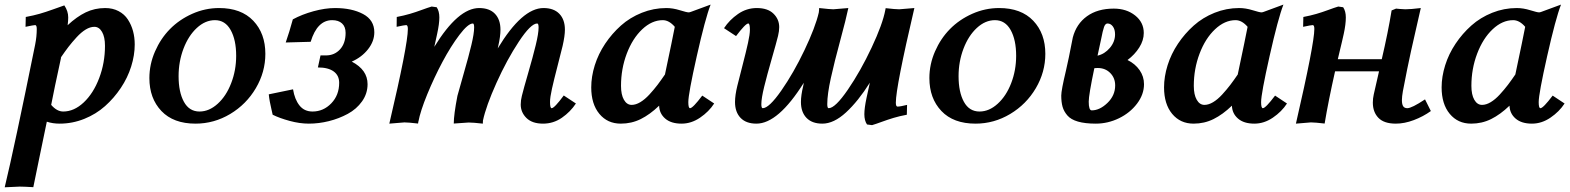

<svg xmlns="http://www.w3.org/2000/svg" viewBox="-43 -525 6695 819"><path d="M211.4 2.4Q181.6 2.4 156.7 -5.9Q147.9 35.2 124.5 149.7Q101.1 264.2 99.1 273.4Q58.6 271 41 271L-22.9 273.9Q18.1 104 106.9 -334.5Q113.8 -368.7 113.8 -401.4Q113.8 -418 106.9 -418Q100.6 -418 65.9 -410.6L66.9 -452.6Q101.1 -459 125.7 -466.1Q150.4 -473.1 184.6 -485.4Q218.8 -497.6 231.4 -502Q248 -477.5 248 -450.7Q248 -437 245.6 -417.5Q284.2 -453.6 322.5 -472.2Q360.8 -490.7 405.8 -490.7Q438 -490.7 462.9 -477.5Q487.8 -464.4 502.4 -441.9Q517.1 -419.4 524.4 -392.6Q531.7 -365.7 531.7 -335.4Q531.7 -289.6 516.6 -241.5Q501.5 -193.4 472.4 -149.9Q443.4 -106.4 405 -72.3Q366.7 -38.1 316.2 -17.8Q265.6 2.4 211.4 2.4ZM214.8 -277.3 217.8 -280.8Q187 -139.2 175.3 -77.6Q199.7 -49.3 226.6 -49.3Q272.9 -49.3 314.2 -88.1Q355.5 -127 380.1 -191.9Q404.8 -256.8 404.8 -329.6Q404.8 -367.2 392.3 -388.9Q379.9 -410.6 359.4 -410.6Q341.8 -410.6 322.8 -399.2Q303.7 -387.7 283.9 -366.2Q264.2 -344.7 249 -325Q233.9 -305.2 214.8 -277.3Z M891.6 -490.7Q985.8 -490.7 1037.4 -436.5Q1088.9 -382.3 1088.9 -295.4Q1088.9 -217.8 1048.3 -148.9Q1007.8 -80.1 939 -38.8Q870.1 2.4 791 2.4Q696.8 2.4 645.5 -51.5Q594.2 -105.5 594.2 -191.9Q594.2 -250.5 618.2 -305.4Q642.1 -360.4 681.9 -400.9Q721.7 -441.4 776.9 -466.1Q832 -490.7 891.6 -490.7ZM874 -439Q832.5 -439 796.6 -405.8Q760.7 -372.6 739.7 -317.4Q718.8 -262.2 718.8 -200.2Q718.8 -132.3 741.5 -90.8Q764.2 -49.3 808.1 -49.3Q849.1 -49.3 885.5 -82.3Q921.9 -115.2 943.1 -170.2Q964.4 -225.1 964.4 -287.1Q964.4 -355 940.9 -397Q917.5 -439 874 -439Z M1553.7 -387.2Q1553.7 -349.1 1527.1 -315.2Q1500.5 -281.2 1457.5 -262.2Q1524.9 -227.1 1524.9 -166Q1524.9 -126 1501.5 -92.8Q1478 -59.6 1440.4 -39.3Q1402.8 -19 1359.9 -8.3Q1316.9 2.4 1274.4 2.4Q1235.4 2.4 1192.4 -9.3Q1149.4 -21 1120.1 -35.6Q1118.7 -43 1114.7 -59.6Q1110.8 -76.2 1107.9 -91.6Q1105 -106.9 1103.5 -122.6L1207 -144Q1213.9 -101.1 1234.4 -75.2Q1254.9 -49.3 1290 -49.3Q1336.4 -49.3 1370.1 -84.2Q1403.8 -119.1 1403.8 -171.9Q1403.8 -203.1 1380.4 -220.2Q1356.9 -237.3 1313 -237.3L1324.2 -288.6H1347.2Q1383.8 -288.6 1407.5 -314.5Q1431.2 -340.3 1431.2 -384.8Q1431.2 -411.1 1416 -425Q1400.9 -439 1374 -439Q1310.1 -439 1282.2 -346.7L1175.8 -343.8Q1191.9 -390.1 1206.1 -442.4Q1244.6 -463.4 1294.2 -477.1Q1343.8 -490.7 1386.2 -490.7Q1458 -490.7 1505.9 -465.1Q1553.7 -439.5 1553.7 -387.2Z M2275.4 -490.7Q2319.3 -490.7 2343 -466.1Q2366.7 -441.4 2366.7 -398.4Q2366.7 -372.1 2356.9 -329.1Q2351.1 -304.2 2335.4 -244.1Q2319.8 -184.1 2311.5 -146.7Q2303.2 -109.4 2303.2 -90.3Q2303.2 -63.5 2310.1 -63.5Q2321.8 -63.5 2361.8 -117.7L2413.6 -83.5Q2390.1 -47.9 2353.8 -22.7Q2317.4 2.4 2273.4 2.4Q2227.1 2.4 2202.6 -21.7Q2178.2 -45.9 2178.2 -79.1Q2178.2 -97.2 2183.1 -116.2Q2190.4 -146 2210.2 -214.1Q2230 -282.2 2242.2 -332.3Q2254.4 -382.3 2254.4 -407.7Q2254.4 -424.8 2248.5 -424.8Q2221.2 -424.8 2170.2 -347.4Q2119.1 -270 2074.7 -171.4Q2030.3 -72.8 2017.1 -10.7Q2016.6 -6.3 2016.6 2.4Q1975.6 -2.4 1956.1 -2.4L1892.6 2Q1892.6 -35.6 1908.2 -116.2Q1914.6 -140.6 1935.3 -212.4Q1956.1 -284.2 1967.8 -333.3Q1979.5 -382.3 1979.5 -407.7Q1979.5 -424.8 1974.1 -424.8Q1953.6 -424.8 1916.7 -376.2Q1879.9 -327.6 1844.5 -261.2Q1809.1 -194.8 1779.5 -122.8Q1750 -50.8 1741.7 -5.9H1741.2Q1741.2 -4.4 1741 -2Q1740.7 0.5 1740.2 2Q1698.7 -2.9 1682.1 -2.9L1617.7 2.4Q1696.8 -334 1696.8 -401.4Q1696.8 -418 1689.5 -418Q1682.6 -418 1648.9 -410.6L1649.4 -452.6Q1680.2 -458.5 1705.1 -465.8Q1730 -473.1 1755.9 -482.7Q1781.7 -492.2 1798.3 -497.1L1819.8 -494.1Q1831.1 -477.1 1831.1 -450.7Q1831.1 -423.3 1821.8 -380.9Q1814 -343.8 1809.6 -325.2Q1911.1 -490.7 2001 -490.7Q2044.9 -490.7 2068.4 -466.1Q2091.8 -441.4 2091.8 -398.4Q2091.8 -370.1 2082.5 -329.1Q2080.6 -322.8 2080.1 -318.4Q2184.1 -490.7 2275.4 -490.7Z M2864.3 2.4Q2819.3 2.4 2794.4 -19.3Q2769.5 -41 2768.6 -74.2Q2729.5 -36.6 2690.2 -17.1Q2650.9 2.4 2605 2.4Q2548.3 2.4 2513.7 -39.3Q2479 -81.1 2479 -152.3Q2479 -198.2 2494.1 -246.6Q2509.3 -294.9 2538.3 -338.4Q2567.4 -381.8 2605.7 -416Q2644 -450.2 2694.6 -470.5Q2745.1 -490.7 2799.3 -490.7Q2827.1 -490.7 2856.9 -481.4Q2886.7 -472.2 2894.5 -472.2Q2897.9 -472.2 2903.3 -474.1L2988.3 -505.4Q2965.3 -446.3 2929.2 -285.6Q2893.1 -125 2893.1 -89.4Q2893.1 -63.5 2900.4 -63.5Q2912.1 -63.5 2952.6 -117.2L3003.4 -83.5Q2981 -48.8 2943.4 -23.2Q2905.8 2.4 2864.3 2.4ZM2795.9 -210.9 2793.5 -207.5Q2826.7 -364.3 2835.4 -410.6Q2811 -439 2784.2 -439Q2737.8 -439 2696.5 -400.1Q2655.3 -361.3 2630.6 -296.4Q2606 -231.4 2606 -158.7Q2606 -121.1 2618.4 -99.4Q2630.9 -77.6 2651.4 -77.6Q2668.9 -77.6 2688.2 -89.1Q2707.5 -100.6 2727.1 -121.8Q2746.6 -143.1 2762 -163.3Q2777.3 -183.6 2795.9 -210.9Z M3464.8 2.4Q3420.9 2.4 3397.2 -22.2Q3373.5 -46.9 3373.5 -89.8Q3373.5 -118.7 3383.3 -158.7Q3383.8 -163.6 3385.7 -171.9Q3276.4 2.4 3183.6 2.4Q3139.6 2.4 3116 -22.2Q3092.3 -46.9 3092.3 -89.8Q3092.3 -118.7 3102.1 -158.7Q3107.9 -183.1 3123.8 -244.1Q3139.6 -305.2 3147.7 -342Q3155.8 -378.9 3155.8 -397.9Q3155.8 -424.8 3148.9 -424.8Q3137.2 -424.8 3096.7 -371.1L3045.4 -404.8Q3068.4 -439.9 3105 -465.3Q3141.6 -490.7 3185.1 -490.7Q3231.9 -490.7 3256.3 -466.8Q3280.8 -442.9 3280.8 -409.2Q3280.8 -392.6 3275.9 -372.1Q3269 -343.8 3249 -274.4Q3229 -205.1 3216.8 -155.3Q3204.6 -105.5 3204.6 -80.6Q3204.6 -63.5 3210.4 -63.5Q3237.3 -63.5 3289.8 -138.7Q3342.3 -213.9 3388.7 -311.3Q3435.1 -408.7 3449.7 -471.7Q3451.2 -482.4 3451.2 -490.7Q3498.5 -485.4 3511.7 -485.4L3575.7 -490.7Q3565.9 -443.8 3541.3 -353Q3516.6 -262.2 3501.2 -192.6Q3485.8 -123 3485.8 -80.6Q3485.8 -63.5 3491.7 -63.5Q3519.5 -63.5 3573.7 -142.6Q3627.9 -221.7 3675 -322Q3722.2 -422.4 3733.4 -482.4Q3734.4 -487.3 3734.9 -490.2Q3775.9 -485.4 3793 -485.4L3857.4 -490.7Q3778.3 -153.3 3778.3 -86.9Q3778.3 -70.3 3785.6 -70.3Q3796.9 -70.3 3826.2 -77.6L3825.2 -35.6Q3793.9 -29.8 3768.8 -22.2Q3743.7 -14.6 3718.5 -5.4Q3693.4 3.9 3676.8 8.8L3655.3 5.9Q3644 -10.7 3644 -37.6Q3644 -64 3653.3 -107.4Q3657.7 -128.4 3667.5 -172.4Q3617.7 -93.3 3565.7 -45.4Q3513.7 2.4 3464.8 2.4Z M4218.8 -490.7Q4313 -490.7 4364.5 -436.5Q4416 -382.3 4416 -295.4Q4416 -217.8 4375.5 -148.9Q4335 -80.1 4266.1 -38.8Q4197.3 2.4 4118.2 2.4Q4023.9 2.4 3972.7 -51.5Q3921.4 -105.5 3921.4 -191.9Q3921.4 -250.5 3945.3 -305.4Q3969.2 -360.4 4009 -400.9Q4048.8 -441.4 4104 -466.1Q4159.2 -490.7 4218.8 -490.7ZM4201.2 -439Q4159.7 -439 4123.8 -405.8Q4087.9 -372.6 4066.9 -317.4Q4045.9 -262.2 4045.9 -200.2Q4045.9 -132.3 4068.6 -90.8Q4091.3 -49.3 4135.3 -49.3Q4176.3 -49.3 4212.6 -82.3Q4249 -115.2 4270.3 -170.2Q4291.5 -225.1 4291.5 -287.1Q4291.5 -355 4268.1 -397Q4244.6 -439 4201.2 -439Z M4631.3 2.4Q4585.9 2.4 4555.4 -6.3Q4524.9 -15.1 4510 -32.5Q4495.1 -49.8 4489.5 -69.6Q4483.9 -89.4 4483.9 -117.2Q4483.9 -140.1 4503.9 -223.6Q4514.2 -266.6 4533.2 -365.2Q4548.3 -422.9 4593.5 -455.6Q4638.7 -488.3 4708 -488.3Q4762.2 -488.3 4799.1 -459Q4835.9 -429.7 4835.9 -384.3Q4835.9 -353 4816.7 -322.5Q4797.4 -292 4766.6 -269Q4799.3 -252.9 4818.1 -225.8Q4836.9 -198.7 4836.9 -166Q4836.9 -122.1 4807.1 -82.8Q4777.3 -43.5 4730 -20.5Q4682.6 2.4 4631.3 2.4ZM4639.6 -234.9Q4629.9 -234.9 4625 -233.9Q4601.1 -120.1 4601.1 -91.3Q4601.1 -54.2 4613.8 -54.2Q4647.9 -54.2 4680.9 -85.9Q4713.9 -117.7 4713.9 -160.6Q4713.9 -192.4 4692.9 -213.6Q4671.9 -234.9 4639.6 -234.9ZM4653.3 -355Q4644.5 -316.9 4638.7 -287.6Q4668.9 -294.4 4691.2 -320.6Q4713.4 -346.7 4713.4 -378.4Q4713.4 -399.4 4704.1 -412.1Q4694.8 -424.8 4681.2 -424.8Q4671.9 -424.8 4666.5 -410.2Q4661.1 -395.5 4653.3 -355Z M5307.6 2.4Q5262.7 2.4 5237.8 -19.3Q5212.9 -41 5211.9 -74.2Q5172.9 -36.6 5133.5 -17.1Q5094.2 2.4 5048.3 2.4Q4991.7 2.4 4957 -39.3Q4922.4 -81.1 4922.4 -152.3Q4922.4 -198.2 4937.5 -246.6Q4952.6 -294.9 4981.7 -338.4Q5010.7 -381.8 5049.1 -416Q5087.4 -450.2 5137.9 -470.5Q5188.5 -490.7 5242.7 -490.7Q5270.5 -490.7 5300.3 -481.4Q5330.1 -472.2 5337.9 -472.2Q5341.3 -472.2 5346.7 -474.1L5431.6 -505.4Q5408.7 -446.3 5372.6 -285.6Q5336.4 -125 5336.4 -89.4Q5336.4 -63.5 5343.8 -63.5Q5355.5 -63.5 5396 -117.2L5446.8 -83.5Q5424.3 -48.8 5386.7 -23.2Q5349.1 2.4 5307.6 2.4ZM5239.3 -210.9 5236.8 -207.5Q5270 -364.3 5278.8 -410.6Q5254.4 -439 5227.5 -439Q5181.2 -439 5139.9 -400.1Q5098.6 -361.3 5074 -296.4Q5049.3 -231.4 5049.3 -158.7Q5049.3 -121.1 5061.8 -99.4Q5074.2 -77.6 5094.7 -77.6Q5112.3 -77.6 5131.6 -89.1Q5150.9 -100.6 5170.4 -121.8Q5189.9 -143.1 5205.3 -163.3Q5220.7 -183.6 5239.3 -210.9Z M5665.5 -497.1 5686.5 -494.1Q5697.8 -477.1 5697.8 -450.7Q5697.8 -421.4 5689 -380.9Q5685.5 -365.2 5681.4 -347.4Q5677.2 -329.6 5671.9 -307.6Q5666.5 -285.6 5663.6 -272.5H5851.1Q5877.9 -387.2 5893.1 -480.5L5912.1 -488.3Q5913.1 -488.3 5927.5 -486.8Q5941.9 -485.4 5951.7 -485.4Q5974.6 -485.4 6017.6 -490.7Q6011.2 -461.9 5996.6 -398.4Q5981.9 -335 5975.8 -306.6Q5969.7 -278.3 5959.7 -230.5Q5949.7 -182.6 5941.4 -137.2V-137.7Q5937 -112.3 5937 -98.1Q5937 -80.1 5942.4 -71.8Q5947.8 -63.5 5960 -63.5Q5979 -63.5 6035.6 -101.1L6060.5 -51.3Q6027.8 -27.8 5987.8 -12.7Q5947.8 2.4 5911.1 2.4Q5860.8 2.4 5836.9 -22.2Q5813 -46.9 5813 -87.4Q5813 -105 5816.9 -122.1Q5821.3 -143.1 5839.4 -220.7H5651.9Q5623.5 -94.7 5607.4 2Q5565.9 -2.9 5548.8 -2.9L5484.9 2.4Q5563.5 -338.9 5563.5 -401.4Q5563.5 -418 5556.6 -418Q5550.3 -418 5515.6 -410.6L5516.6 -452.6Q5547.4 -458.5 5571.8 -465.6Q5596.2 -472.7 5622.6 -482.4Q5648.9 -492.2 5665.5 -497.1Z M6491.7 2.4Q6446.8 2.4 6421.9 -19.3Q6397 -41 6396 -74.2Q6356.9 -36.6 6317.6 -17.1Q6278.3 2.4 6232.4 2.4Q6175.8 2.4 6141.1 -39.3Q6106.4 -81.1 6106.4 -152.3Q6106.4 -198.2 6121.6 -246.6Q6136.7 -294.9 6165.8 -338.4Q6194.8 -381.8 6233.2 -416Q6271.5 -450.2 6322 -470.5Q6372.6 -490.7 6426.8 -490.7Q6454.6 -490.7 6484.4 -481.4Q6514.2 -472.2 6522 -472.2Q6525.4 -472.2 6530.8 -474.1L6615.7 -505.4Q6592.8 -446.3 6556.6 -285.6Q6520.5 -125 6520.5 -89.4Q6520.5 -63.5 6527.8 -63.5Q6539.6 -63.5 6580.1 -117.2L6630.9 -83.5Q6608.4 -48.8 6570.8 -23.2Q6533.2 2.4 6491.7 2.4ZM6423.3 -210.9 6420.9 -207.5Q6454.1 -364.3 6462.9 -410.6Q6438.5 -439 6411.6 -439Q6365.2 -439 6324 -400.1Q6282.7 -361.3 6258.1 -296.4Q6233.4 -231.4 6233.4 -158.7Q6233.4 -121.1 6245.8 -99.4Q6258.3 -77.6 6278.8 -77.6Q6296.4 -77.6 6315.7 -89.1Q6335 -100.6 6354.5 -121.8Q6374 -143.1 6389.4 -163.3Q6404.8 -183.6 6423.3 -210.9Z"/></svg>

Font: Flanker
Style: Bold Italic
Weight: 700
Italic angle: -12°
Designer: Flanker
Version: Version 2.000